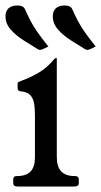

<svg xmlns="http://www.w3.org/2000/svg" viewBox="-35 -678 368 698"><path d="M238.5 -38Q251.5 -38 251.5 -25V-13Q251.5 0 236.5 0H28Q13 0 13 -13V-25Q13 -38 26 -38H28Q60 -38 76 -54.5Q92 -71 92 -106V-259Q92 -284 89 -302.2Q86 -320.5 75 -332.2Q64 -344 40 -346Q29 -347 29 -358V-373Q29 -378 32.8 -380.1Q36.5 -382.2 42 -384Q77.5 -397 106.9 -414.5Q136.2 -432 162 -462.8Q165.8 -467 168.5 -467H169.5Q171.5 -467 171.5 -465.8V-107Q171.5 -72 187.5 -55Q203.5 -38 235.5 -38ZM312.8 -509 297 -501.2Q288.2 -496.8 284.2 -496.8Q281.8 -496 279 -497.2Q276.2 -498.5 273.8 -499.5Q249 -514.5 221.9 -531.9Q194.8 -549.2 175.9 -570.6Q157 -592 157 -619Q157 -637.5 167.9 -647.8Q178.8 -658 200.8 -658Q209 -658 216 -655.6Q223 -653.2 227 -646Q238.2 -621 248 -602.2Q257.8 -583.5 272.4 -562.4Q287 -541.2 312.8 -509ZM140.8 -509 125 -501.2Q116.2 -496.8 112.2 -496.8Q109.8 -496 107 -497.2Q104.2 -498.5 101.8 -499.5Q77 -514.5 49.9 -531.9Q22.8 -549.2 3.9 -570.6Q-15 -592 -15 -619Q-15 -637.5 -4.1 -647.8Q6.8 -658 28.8 -658Q37 -658 44 -655.6Q51 -653.2 55 -646Q66.2 -621 76 -602.2Q85.8 -583.5 100.4 -562.4Q115 -541.2 140.8 -509Z"/></svg>

Font: Young Serif Light
Style: Regular
Weight: 300
Designer: Bastien Sozeau
Foundry: NBR — Bastien Sozeau
Version: Version 5.001